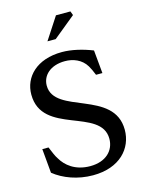

<svg xmlns="http://www.w3.org/2000/svg" viewBox="-137 -1008 827 1104"><g transform="rotate(-15 276.5 -456.0)"><path d="M152 -551C152 -610 201 -660 289 -660C336 -660 387 -642 415 -595C422 -584 434 -559 442 -538H480L467 -676C409 -699 344 -715 286 -715C135 -715 53 -628 53 -524C53 -282 421 -349 421 -163C421 -93 368 -39 275 -39C184 -39 131 -86 105 -131C93 -148 83 -174 70 -205H33L46 -61C103 -15 186 16 277 16C436 16 520 -79 520 -190C520 -429 152 -377 152 -551ZM222 -796H271L403 -904L394 -928H308Z"/></g></svg>

Font: LT Superior Serif Medium
Style: Regular
Weight: 500
Designer: Daniel Lyons
Foundry: LyonsType
Version: Version 2.120;FEAKit 1.0